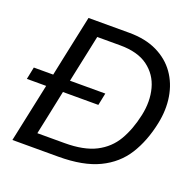

<svg xmlns="http://www.w3.org/2000/svg" viewBox="-125 -843 987 973"><g transform="rotate(20 368.0 -356.5)"><path d="M40 0Q52.5 -59 64.2 -114Q76 -169 90 -235.5L107 -316H3L16.5 -382H121L140 -473Q154.5 -541 166.5 -598Q178.5 -655 191 -713H410.5Q498 -713 561 -682.5Q624 -652 661.5 -599Q699 -546 710.2 -477.5Q721.5 -409 705.5 -332.5Q684.5 -231 637.5 -156.2Q590.5 -81.5 506 -40.8Q421.5 0 287 0ZM147 -75.5H294Q397.5 -75.5 461.5 -108.2Q525.5 -141 560.8 -201.2Q596 -261.5 613.5 -343Q630.5 -421.5 612.5 -488.8Q594.5 -556 539.2 -596.8Q484 -637.5 389 -637.5H265.5Q256.5 -595 247.5 -552Q238.5 -509 227.5 -458L211.5 -382H402L388.5 -316H197.5L184.5 -253.5Q174 -203 165 -160.2Q156 -117.5 147 -75.5Z"/></g></svg>

Font: Commissioner
Style: Italic
Weight: 400
Italic angle: -12°
Designer: Kostas Bartsokas
Foundry: Kostas Bartsokas
Version: Version 1.000; ttfautohint (v1.8.3)